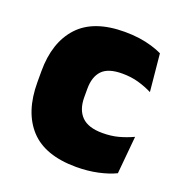

<svg xmlns="http://www.w3.org/2000/svg" viewBox="-101 -593 654 695"><g transform="rotate(20 226.0 -246.0)"><path d="M265.5 13.5Q145 13.5 87 -49.5Q29 -112.5 29 -227V-269.5Q29 -380.5 87 -443.5Q145 -506.5 265 -506.5Q294.5 -506.5 321 -502.8Q347.5 -499 370 -492.2Q392.5 -485.5 410 -477L424 -332.5Q399.5 -345 371 -353.2Q342.5 -361.5 307.5 -361.5Q253.5 -361.5 230.2 -337Q207 -312.5 207 -266.5V-234Q207 -186 232.5 -160.2Q258 -134.5 312.5 -134.5Q346.5 -134.5 374.2 -142Q402 -149.5 429 -162L415.5 -17Q388 -3.5 349 5Q310 13.5 265.5 13.5Z"/></g></svg>

Font: Anek Gujarati ExtraBold
Style: Regular
Weight: 800
Version: Version 1.003